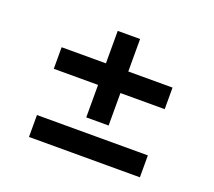

<svg xmlns="http://www.w3.org/2000/svg" viewBox="-94 -676 855 768"><g transform="rotate(20 333.0 -292.0)"><path d="M96.7 -31.7V-125H568.8V-31.7ZM96.7 -321.8V-413.6H568.8V-321.8ZM285.2 -183.6V-551.8H380.4V-183.6Z"/></g></svg>

Font: Inter V
Style: Weight 500 Optical size 14.0
Weight: 500
Designer: Rasmus Andersson
Foundry: rsms
Version: Version 4.000;git-4fc901f